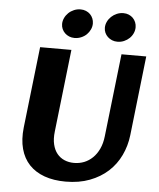

<svg xmlns="http://www.w3.org/2000/svg" viewBox="-62 -995 877 1057"><g transform="rotate(5 377.0 -466.0)"><path d="M309.1 -715.3 257.3 -260.3Q252.4 -219.2 259.8 -188.5Q267.1 -157.7 283.7 -137.5Q300.3 -117.2 324.5 -106.9Q348.6 -96.7 377.4 -96.7Q406.7 -96.7 432.9 -106.9Q459 -117.2 480 -137.5Q501 -157.7 515.1 -187.7Q529.3 -217.8 533.7 -257.8L585.9 -715.3H722.7L672.9 -275.9Q666 -216.3 641.1 -164.1Q616.2 -111.8 574 -73.2Q531.7 -34.7 473.1 -12.5Q414.6 9.8 339.8 9.8Q273.9 9.8 222.9 -8.5Q171.9 -26.9 138.7 -62Q105.5 -97.2 91.6 -148.7Q77.6 -200.2 85 -267.1L136.2 -715.3ZM245.6 -853Q245.6 -870.1 253.2 -886.2Q260.7 -902.3 273.7 -914.8Q286.6 -927.2 304 -934.6Q321.3 -941.9 340.3 -941.9Q356.4 -941.9 370.1 -936.3Q383.8 -930.7 393.6 -920.9Q403.3 -911.1 408.7 -897.9Q414.1 -884.8 414.1 -870.1Q414.1 -853 406.7 -837.2Q399.4 -821.3 387 -809.1Q374.5 -796.9 357.2 -789.6Q339.8 -782.2 320.3 -782.2Q304.2 -782.2 290.5 -787.8Q276.9 -793.5 266.8 -803.2Q256.8 -813 251.2 -825.7Q245.6 -838.4 245.6 -853ZM481.9 -853Q481.9 -870.1 489.5 -886.2Q497.1 -902.3 510.3 -914.8Q523.4 -927.2 540.8 -934.6Q558.1 -941.9 577.1 -941.9Q593.3 -941.9 606.7 -936.3Q620.1 -930.7 629.9 -920.9Q639.6 -911.1 645 -897.9Q650.4 -884.8 650.4 -870.1Q650.4 -853 643.3 -837.2Q636.2 -821.3 623.5 -809.1Q610.8 -796.9 593.8 -789.6Q576.7 -782.2 557.1 -782.2Q541 -782.2 527.3 -787.8Q513.7 -793.5 503.4 -803.2Q493.2 -813 487.5 -825.7Q481.9 -838.4 481.9 -853Z"/></g></svg>

Font: Proza Libre
Style: Bold Italic
Weight: 700
Designer: Jasper de Waard
Foundry: Jasper de Waard
Version: Version 1.000; ttfautohint (v1.4.1.8-43bc)